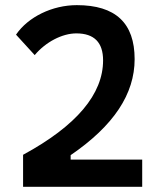

<svg xmlns="http://www.w3.org/2000/svg" viewBox="-20 -723 626 743"><path d="M69.3 0H530.3V-105.5H253.4V-122.6C420.4 -236.8 501 -359.4 501 -494.1C501 -633.8 427.2 -703.1 277.3 -703.1C182.6 -703.1 88.9 -657.7 42 -588.9L114.3 -509.8C156.7 -560.5 220.7 -593.8 275.4 -593.8C344.7 -593.8 378.9 -558.6 378.9 -489.3C378.9 -359.4 277.3 -236.8 69.3 -124Z"/></svg>

Font: Cascadia Code NF SemiBold
Style: Regular
Weight: 600
Monospace: yes
Designer: Aaron Bell
Foundry: Saja Typeworks
Version: Version 2404.023